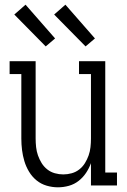

<svg xmlns="http://www.w3.org/2000/svg" viewBox="-20 -791 540 819"><path d="M227 8Q203 8 179 1Q155 -6 136 -21.5Q117 -37 104 -58.5Q91 -80 84 -103.5Q77 -127 74 -151Q71 -175 71 -200V-475H21V-530H132V-200Q132 -182 134 -163.5Q136 -145 142 -128Q148 -111 157.5 -95.5Q167 -80 181.5 -68.5Q196 -57 214 -52Q232 -47 250 -47Q268 -47 286 -52Q304 -57 318.5 -68.5Q333 -80 342.5 -95.5Q352 -111 358 -128Q364 -145 366 -163.5Q368 -182 368 -200V-475H317V-530H429V-55H479V0H368V-95Q360 -73 347 -53.5Q334 -34 315.5 -19.5Q297 -5 274 1.5Q251 8 227 8ZM345 -593 211 -729 259 -771 385 -627ZM175 -593 41 -729 89 -771 215 -627Z"/></svg>

Font: Iosevka Slab Light
Style: Regular
Weight: 300
Monospace: yes
Designer: Belleve Invis
Foundry: Belleve Invis
Version: Version 11.1.0; ttfautohint (v1.8.3)